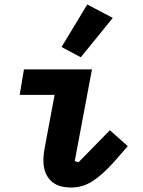

<svg xmlns="http://www.w3.org/2000/svg" viewBox="-20 -826 640 858"><path d="M298 12Q236 12 205 -20.5Q174 -53 174 -108Q174 -125 176 -141Q178 -157 184 -188L224 -402H68L87 -516H391L314 -106L331 -101L471 -244L551 -173L490 -103Q439 -46 394.5 -17Q350 12 298 12ZM341 -570 255 -616 370 -806 484 -746Z"/></svg>

Font: IBM Plex Mono
Style: Bold Italic
Weight: 700
Italic angle: -9°
Monospace: yes
Designer: Mike Abbink, Paul van der Laan, Pieter van Rosmalen
Foundry: Bold Monday
Version: Version 2.3